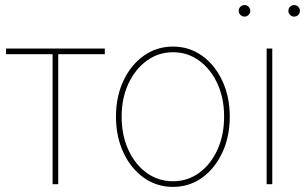

<svg xmlns="http://www.w3.org/2000/svg" viewBox="-20 -732 1212 763"><path d="M189 0V-516.6H3.9V-539.1H396.5V-516.6H211.4V0Z M667.5 10.7Q602.5 10.7 551.3 -25.9Q500 -62.5 470.5 -125.7Q440.9 -189 440.9 -268.6Q440.9 -348.1 470.5 -411.1Q500 -474.1 551.3 -510.5Q602.5 -546.9 667.5 -546.9Q731.9 -546.9 783 -510.5Q834 -474.1 863.5 -410.9Q893.1 -347.7 893.1 -268.6Q893.1 -189 863.5 -125.7Q834 -62.5 783.2 -25.9Q732.4 10.7 667.5 10.7ZM667.5 -11.7Q725.6 -11.7 771.5 -45.2Q817.4 -78.6 844 -136.7Q870.6 -194.8 870.6 -268.6Q870.6 -341.8 844 -399.7Q817.4 -457.5 771.5 -491Q725.6 -524.4 667.5 -524.4Q609.4 -524.4 563.2 -490.7Q517.1 -457 490.2 -399.4Q463.4 -341.8 463.4 -268.6Q463.4 -194.8 490 -136.7Q516.6 -78.6 562.7 -45.2Q608.9 -11.7 667.5 -11.7Z M1039.6 0V-539.1H1062V0ZM1148.9 -666Q1139.6 -666 1132.8 -672.9Q1126 -679.7 1126 -689Q1126 -698.7 1132.8 -705.3Q1139.6 -711.9 1148.9 -711.9Q1158.7 -711.9 1165.3 -705.1Q1171.9 -698.2 1171.9 -689Q1171.9 -679.7 1165.3 -672.9Q1158.7 -666 1148.9 -666ZM951.7 -666Q942.4 -666 935.5 -672.9Q928.7 -679.7 928.7 -689Q928.7 -698.7 935.5 -705.3Q942.4 -711.9 951.7 -711.9Q961.4 -711.9 968 -705.1Q974.6 -698.2 974.6 -689Q974.6 -679.7 968 -672.9Q961.4 -666 951.7 -666Z"/></svg>

Font: Inter 18pt Thin
Style: Regular
Weight: 250
Designer: Rasmus Andersson
Foundry: rsms
Version: Version 4.001;git-66647c0bb